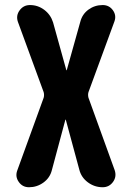

<svg xmlns="http://www.w3.org/2000/svg" viewBox="-20 -540 540 779"><path d="M445.3 150.4Q454.1 176.8 438.5 198.2Q422.9 219.7 396.5 219.7Q363.3 219.7 336.4 199.7Q309.6 179.7 301.8 148.4L247.1 -53.7Q247.1 -54.7 246.1 -54.7Q245.1 -54.7 245.1 -53.7L190.4 150.4Q182.6 181.6 156.2 200.7Q129.9 219.7 97.7 219.7Q71.3 219.7 56.2 198.2Q41 176.8 49.8 152.3L157.2 -143.6Q160.2 -154.3 157.2 -166L52.7 -451.2Q43.9 -476.6 59.6 -498Q75.2 -519.5 101.6 -519.5Q133.8 -519.5 159.7 -500Q185.5 -480.5 195.3 -449.2L249 -255.9Q249 -254.9 250 -254.9Q251 -254.9 251 -255.9L305.7 -451.2Q313.5 -482.4 338.9 -501Q364.3 -519.5 396.5 -519.5Q422.9 -519.5 438 -498.5Q453.1 -477.5 444.3 -453.1L338.9 -166Q335.9 -155.3 338.9 -143.6Z"/></svg>

Font: Rounded-X Mgen+ 1m bold
Style: Bold
Weight: 700
Designer: [Source Han Sans]
Ryoko NISHIZUKA  (kana & ideographs); Paul D. Hunt (Latin, Greek & Cyrillic); Wenlong ZHANG  (bopomofo
Version: Version 1.059.20150602